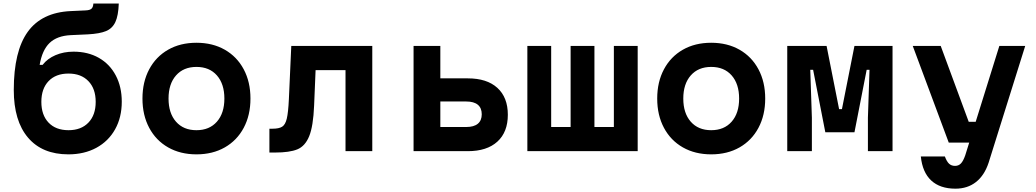

<svg xmlns="http://www.w3.org/2000/svg" viewBox="-20 -881 6040 1119"><path d="M60.3 -356.6Q60.3 -582.5 141.7 -695.5Q223.1 -808.4 391.9 -816.4L479.4 -820.4Q503.5 -821.4 513.2 -830.3Q522.9 -839.1 524.2 -860.5H672.3Q669.7 -789.3 652.2 -752.2Q634.7 -715.1 597.9 -699.8Q561.1 -684.5 492.6 -680.8L391.9 -676.2Q312.2 -672.2 268.9 -630.6Q225.7 -588.9 211.1 -503.1H228.4Q256.1 -539.2 303.6 -559.6Q351.1 -579.9 408.8 -579.9Q492.5 -579.9 556.1 -543.8Q619.7 -507.6 654.7 -441.3Q689.7 -374.9 689.7 -288.6Q689.7 -196.9 650.9 -127.5Q612.1 -58 541.7 -19.7Q471.2 18.6 378.6 18.6Q226.1 18.6 143.2 -79Q60.3 -176.6 60.3 -356.6ZM537.7 -287.3Q537.7 -364.1 495.2 -408.2Q452.8 -452.3 379.3 -452.3Q305.2 -452.3 263.1 -408.2Q221 -364.1 221 -287.3Q221 -210.4 263.1 -166.3Q305.2 -122.2 379.3 -122.2Q452.8 -122.2 495.2 -166.3Q537.7 -210.4 537.7 -287.3Z M810.3 -306.6Q810.3 -403.4 849.6 -477.1Q888.9 -550.8 959.9 -591.3Q1030.9 -631.8 1124.9 -631.8Q1218.9 -631.8 1290 -591.3Q1361.1 -550.8 1400.4 -477.1Q1439.7 -403.4 1439.7 -306.6Q1439.7 -209.7 1400.4 -136Q1361.1 -62.3 1290.1 -21.9Q1219.1 18.6 1125.1 18.6Q1031.1 18.6 960 -21.9Q888.9 -62.3 849.6 -136Q810.3 -209.7 810.3 -306.6ZM1287.7 -306.6Q1287.7 -391.8 1244.2 -441.4Q1200.7 -491 1125.1 -491Q1049.5 -491 1005.9 -441.4Q962.3 -391.8 962.3 -306.6Q962.3 -221.3 1005.8 -171.8Q1049.3 -122.2 1124.9 -122.2Q1200.5 -122.2 1244.1 -171.8Q1287.7 -221.3 1287.7 -306.6Z M1550.1 -130.8H1566.9Q1605.9 -130.8 1624.4 -142.5Q1642.9 -154.1 1651.4 -189.4Q1659.9 -224.7 1663.6 -302.6L1677.6 -613.1H2149.7V0H1993.7V-472.3H1819.3L1810.7 -266Q1805.7 -144.9 1781.9 -86.9Q1758.1 -28.9 1712.8 -10.5Q1667.6 8 1583.4 8H1550.1Z M2390.3 -613.1H2546.3V-424.3H2706.6Q2817.8 -424.3 2878.7 -368.9Q2939.7 -313.4 2939.7 -212.2Q2939.7 -110.9 2878.7 -55.5Q2817.8 0 2706.5 0H2390.3ZM2787.7 -215.1Q2787.7 -251.6 2764.7 -270.6Q2741.8 -289.5 2697.3 -289.5H2546.3V-140.8H2697.3Q2741.8 -140.8 2764.7 -159.7Q2787.7 -178.7 2787.7 -215.1Z M3053.5 -613.1H3192.3V-140.8H3305.6V-613.1H3444.4V-140.8H3557.7V-613.1H3696.5V0H3053.5Z M3810.3 -306.6Q3810.3 -403.4 3849.6 -477.1Q3888.9 -550.8 3959.9 -591.3Q4030.9 -631.8 4124.9 -631.8Q4218.9 -631.8 4290 -591.3Q4361.1 -550.8 4400.4 -477.1Q4439.7 -403.4 4439.7 -306.6Q4439.7 -209.7 4400.4 -136Q4361.1 -62.3 4290.1 -21.9Q4219.1 18.6 4125.1 18.6Q4031.1 18.6 3960 -21.9Q3888.9 -62.3 3849.6 -136Q3810.3 -209.7 3810.3 -306.6ZM4287.7 -306.6Q4287.7 -391.8 4244.2 -441.4Q4200.7 -491 4125.1 -491Q4049.5 -491 4005.9 -441.4Q3962.3 -391.8 3962.3 -306.6Q3962.3 -221.3 4005.8 -171.8Q4049.3 -122.2 4124.9 -122.2Q4200.5 -122.2 4244.1 -171.8Q4287.7 -221.3 4287.7 -306.6Z M4568.2 -613.1H4797.5L4870.4 -244.9H4886.9L4959.8 -613.1H5181.8V0H5038.3V-194.9L5047.6 -474H5031L4959.9 -110H4790.1L4719 -474H4702.4L4711.7 -194.9V0H4568.2Z M5462.7 -613.1 5625.9 -171H5718.6L5682.3 -50H5509.4L5299.7 -613.1ZM5548.4 218.6Q5458.5 218.6 5407.2 170.9Q5356 123.1 5346.7 31H5486.8Q5497.8 60.7 5511.4 73.2Q5524.9 85.8 5546.3 85.8Q5567 85.8 5580.6 71.4Q5594.1 57.1 5605.5 24.4L5804.2 -613.1H5955L5741.9 66.9Q5717.3 141.4 5668 180Q5618.8 218.6 5548.4 218.6Z"/></svg>

Font: Martian Mono VF sWd Rg
Style: Regular
Weight: 400
Width: 6
Monospace: yes
Designer: Roman Shamin
Foundry: Evil Martians
Version: Version 1.100